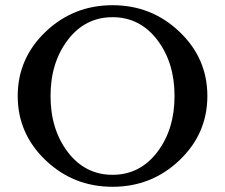

<svg xmlns="http://www.w3.org/2000/svg" viewBox="-20 -704 864 737"><path d="M155 -582Q262 -684 412 -684Q562 -684 669 -582Q776 -480 776 -335.5Q776 -191 669 -89Q562 13 412 13Q262 13 155 -89Q48 -191 48 -335.5Q48 -480 155 -582ZM583.5 -551Q517 -638 412 -638Q307 -638 240.5 -551Q174 -464 174 -335.5Q174 -207 240.5 -120Q307 -33 412 -33Q517 -33 583.5 -120Q650 -207 650 -335.5Q650 -464 583.5 -551Z"/></svg>

Font: Sedan SC
Style: Regular
Weight: 400
Designer: Sebastian Salazar
Foundry: Sebastian Salazar
Version: Version 1.001